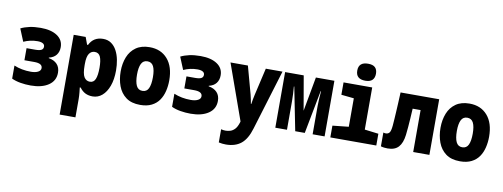

<svg xmlns="http://www.w3.org/2000/svg" viewBox="-76 -1205 4921 1880"><g transform="rotate(10 2385.0 -264.5)"><path d="M239 9Q186 9 136.5 0.5Q87 -8 49 -26V-156Q125 -124 217 -124Q261 -124 288 -138Q315 -152 315 -177Q315 -224 234 -224H136V-344H222Q265 -344 283.5 -354.5Q302 -365 302 -388Q302 -409 283.5 -419.5Q265 -430 231 -430Q158 -430 93 -400L42 -524Q80 -543 128.5 -553.5Q177 -564 239 -564Q343 -564 403.5 -523.5Q464 -483 464 -411Q464 -365 439.5 -333.5Q415 -302 367 -291V-286Q421 -277 451 -245Q481 -213 481 -160Q481 -80 415 -35.5Q349 9 239 9Z M568 240V-553H687L714 -480H723Q764 -564 860 -564Q907 -564 940.5 -540.5Q974 -517 995.5 -477Q1017 -437 1027 -386Q1037 -335 1037 -280Q1037 -191 1013 -126Q989 -61 948 -26Q907 9 854 9Q813 9 781.5 -6.5Q750 -22 725 -56H716Q718 -41 721.5 -7.5Q725 26 725 59V240ZM803 -128Q841 -128 857 -166Q873 -204 873 -278Q873 -351 857 -387.5Q841 -424 801 -424Q766 -424 745.5 -393.5Q725 -363 725 -293V-277Q725 -194 745.5 -161Q766 -128 803 -128Z M1327 10Q1239 10 1185.5 -30Q1132 -70 1107.5 -136Q1083 -202 1083 -280Q1083 -360 1108.5 -424Q1134 -488 1187.5 -525.5Q1241 -563 1323 -563Q1435 -563 1501 -487.5Q1567 -412 1567 -276Q1567 -220 1554.5 -168.5Q1542 -117 1514.5 -77Q1487 -37 1440.5 -13.5Q1394 10 1327 10ZM1325 -129Q1368 -129 1386 -167.5Q1404 -206 1404 -278Q1404 -349 1385.5 -386Q1367 -423 1325 -423Q1283 -423 1264.5 -385.5Q1246 -348 1246 -278Q1246 -206 1264.5 -167.5Q1283 -129 1325 -129Z M1829 9Q1776 9 1726.5 0.5Q1677 -8 1639 -26V-156Q1715 -124 1807 -124Q1851 -124 1878 -138Q1905 -152 1905 -177Q1905 -224 1824 -224H1726V-344H1812Q1855 -344 1873.5 -354.5Q1892 -365 1892 -388Q1892 -409 1873.5 -419.5Q1855 -430 1821 -430Q1748 -430 1683 -400L1632 -524Q1670 -543 1718.5 -553.5Q1767 -564 1829 -564Q1933 -564 1993.5 -523.5Q2054 -483 2054 -411Q2054 -365 2029.5 -333.5Q2005 -302 1957 -291V-286Q2011 -277 2041 -245Q2071 -213 2071 -160Q2071 -80 2005 -35.5Q1939 9 1829 9Z M2221 246Q2185 246 2150 238V107Q2172 113 2195 113Q2217 113 2241 106Q2265 99 2286 77Q2307 55 2321 10L2324 -1L2127 -553H2300L2375 -279Q2382 -253 2386 -231Q2390 -209 2394 -188H2398Q2401 -208 2405 -231.5Q2409 -255 2415 -280L2478 -553H2644L2462 44Q2430 152 2372 199Q2314 246 2221 246Z M2670 0V-553H2855L2914 -212L2976 -553H3160V0H3041V-283Q3041 -316 3043.5 -354Q3046 -392 3049 -429H3045L2963 0H2868L2783 -429H2779Q2782 -391 2784 -354.5Q2786 -318 2786 -282V0Z M3457 -606Q3363 -606 3363 -691Q3363 -775 3457 -775Q3505 -775 3527 -753.5Q3549 -732 3549 -691Q3549 -651 3527 -628.5Q3505 -606 3457 -606ZM3217 0V-117L3377 -134V-417L3251 -430V-553H3536V-134L3674 -117V0Z M3788 9Q3772 9 3754 7Q3736 5 3720 0V-137Q3734 -133 3745 -133Q3768 -133 3781 -149.5Q3794 -166 3799 -220Q3802 -257 3804 -288.5Q3806 -320 3808 -355Q3810 -390 3812.5 -437Q3815 -484 3818 -553H4202V0H4041V-417H3962Q3959 -360 3956 -316Q3953 -272 3950 -233Q3947 -194 3942 -152Q3932 -71 3895.5 -31Q3859 9 3788 9Z M4507 10Q4419 10 4365.5 -30Q4312 -70 4287.5 -136Q4263 -202 4263 -280Q4263 -360 4288.5 -424Q4314 -488 4367.5 -525.5Q4421 -563 4503 -563Q4615 -563 4681 -487.5Q4747 -412 4747 -276Q4747 -220 4734.5 -168.5Q4722 -117 4694.5 -77Q4667 -37 4620.5 -13.5Q4574 10 4507 10ZM4505 -129Q4548 -129 4566 -167.5Q4584 -206 4584 -278Q4584 -349 4565.5 -386Q4547 -423 4505 -423Q4463 -423 4444.5 -385.5Q4426 -348 4426 -278Q4426 -206 4444.5 -167.5Q4463 -129 4505 -129Z"/></g></svg>

Font: Noto Sans Mono Condensed Black
Style: Regular
Weight: 900
Width: 3
Designer: Monotype Design Team
Foundry: Monotype Imaging Inc.
Version: Version 2.014